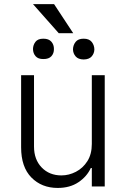

<svg xmlns="http://www.w3.org/2000/svg" viewBox="-20 -914 617 941"><path d="M430 -208.5V-545.5H493.3V0H430V-90.6H425.1Q405.9 -48.7 364.3 -20.8Q322.8 7.1 262.8 7.1Q184.3 7.1 133.9 -44Q83.5 -95.2 83.5 -192.1V-545.5H146.7V-196Q146.7 -132.1 184.3 -93.2Q221.9 -54.3 280.9 -54.3Q317.8 -54.3 352.1 -72.1Q386.4 -89.8 408.2 -124.1Q430 -158.4 430 -208.5ZM245 -893.8 338.8 -751.4H267.8L141.7 -893.8ZM337.7 -671.9Q338.1 -692.8 350.5 -708.6Q362.9 -724.4 389.9 -724.4Q416.9 -724.4 429.5 -708.6Q442.1 -692.8 442.5 -671.9Q442.1 -652.3 429.5 -637.6Q416.9 -622.9 389.9 -622.5Q363.3 -622.9 350.7 -637.6Q338.1 -652.3 337.7 -671.9ZM141.7 -673.7Q142 -693.5 153.8 -709Q165.5 -724.4 192.5 -724.4Q219.1 -724.4 231.9 -709.5Q244.7 -694.6 244.3 -673.7Q244.7 -652.7 231.9 -638.5Q219.1 -624.3 192.5 -624.6Q166.9 -624.3 154.5 -638.5Q142 -652.7 141.7 -673.7Z"/></svg>

Font: Inter UI Light
Style: Regular
Weight: 300
Designer: Rasmus Andersson
Foundry: rsms
Version: 3.2;8d6f07862